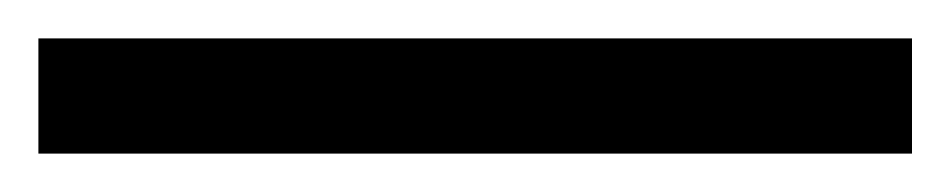

<svg xmlns="http://www.w3.org/2000/svg" viewBox="-20 43 496 100"><path d="M0 123V63H455V123Z"/></svg>

Font: AXENEO7
Style: Regular
Weight: 400
Designer: Hector Gatti, Simon Guibord
Foundry: Omnibus-Type, Jean-Christophe Thérien
Version: Version 1.000